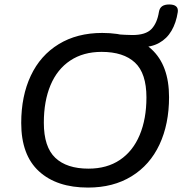

<svg xmlns="http://www.w3.org/2000/svg" viewBox="-20 -826 812 855"><path d="M74.5 -278.3Q74.5 -398.3 117.1 -488.8Q159.7 -579.4 241.4 -629.3Q323 -679.3 435.3 -679.3Q575.3 -679.3 654.1 -607.4Q732.8 -535.6 732.8 -393.4Q732.8 -273.4 690.2 -182.3Q647.6 -91.2 565.9 -41Q484.3 9.3 372 9.3Q232.6 9.3 153.6 -63.1Q74.5 -135.4 74.5 -278.3ZM632.1 -392.1Q632.1 -499.6 581 -547.3Q530 -595 432.3 -595Q351 -595 292.9 -556.4Q234.8 -517.8 205 -446.8Q175.2 -375.7 175.2 -279.5Q175.2 -171.4 226.3 -123.2Q277.3 -75 374 -75Q456.3 -75 514 -113.9Q571.8 -152.8 601.9 -224.5Q632.1 -296.3 632.1 -392.1ZM569.8 -670Q628.7 -670 654.3 -696.5Q679.8 -723 687.8 -773.3Q690.7 -790.2 702 -798.2Q713.4 -806.1 733.7 -806.1Q754.3 -806.1 764.1 -797.7Q774 -789.2 771.7 -772.3Q764.3 -724.1 743.7 -689Q723.1 -653.8 688.6 -634.8Q654.1 -615.7 607.1 -615.7H528.5L488.4 -674Q543.8 -670 569.8 -670Z"/></svg>

Font: SN Pro Thin
Style: Italic
Weight: 200
Italic angle: -9°
Designer: Tobias Whetton
Foundry: Supernotes
Version: Version 1.003;Glyphs 3.3 (3324)